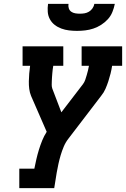

<svg xmlns="http://www.w3.org/2000/svg" viewBox="-20 -975 653 995"><path d="M80 0V-101H158Q158 -101 158 -101Q158 -101 158 -101Q163 -126 168.5 -150Q174 -174 181.5 -198.5Q189 -223 198.5 -246.5Q208 -270 222 -292L141 -478Q134 -495 131.5 -514.5Q129 -534 129.5 -554Q130 -574 131.5 -594Q133 -614 136 -634H97V-735H308V-634H256Q254 -624 253 -614Q252 -604 251 -594Q250 -584 249.5 -574.5Q249 -565 248.5 -555Q248 -545 248 -535Q248 -525 251 -516L298 -393L410 -539Q418 -550 422 -562Q426 -574 429.5 -586Q433 -598 436 -610Q439 -622 441 -634H403V-735H613V-634H561Q558 -614 553 -594Q548 -574 541.5 -554Q535 -534 526.5 -514.5Q518 -495 504 -478L335 -257Q320 -238 310.5 -215.5Q301 -193 294.5 -171Q288 -149 283 -126.5Q278 -104 274 -81L261 0ZM379 -815Q358 -815 337.5 -817.5Q317 -820 298 -827Q279 -834 263.5 -846Q248 -858 238.5 -875.5Q229 -893 227.5 -913.5Q226 -934 229 -955H335Q333 -943 336.5 -932Q340 -921 349 -914.5Q358 -908 370 -906Q382 -904 393 -904Q406 -904 418 -906Q430 -908 441 -914.5Q452 -921 459.5 -932Q467 -943 469 -955H575Q571 -934 562.5 -913Q554 -892 539 -875.5Q524 -859 504.5 -846.5Q485 -834 464 -827Q443 -820 421.5 -817.5Q400 -815 379 -815Z"/></svg>

Font: Iosevka Curly Slab Extended
Style: Bold Italic
Weight: 700
Width: 7
Italic angle: -9°
Monospace: yes
Designer: Belleve Invis
Foundry: Belleve Invis
Version: Version 11.0.0; ttfautohint (v1.8.3)